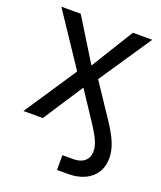

<svg xmlns="http://www.w3.org/2000/svg" viewBox="-134 -602 748 892"><g transform="rotate(20 239.5 -156.0)"><path d="M254.9 204.1V130.9Q281.7 130.9 308.6 130.9Q332 130.9 349.1 123.3Q366.2 115.7 375.5 100.8Q384.8 85.9 384.8 64Q384.8 41 372.6 13.2Q360.4 -14.6 328.6 -62.5L239.3 -197.3L110.4 0H14.6L186.5 -257.8L14.6 -515.6H110.4L239.3 -306.6L368.2 -515.6H463.9L290 -257.8L395.5 -99.6Q433.6 -43 449.2 -4.4Q464.8 34.2 464.8 69.3Q464.8 110.4 445.8 140.9Q426.8 171.4 391.6 187.7Q356.4 204.1 308.6 204.1Q281.7 204.1 254.9 204.1Z"/></g></svg>

Font: Intratopia Thin
Style: Regular
Weight: 100
Designer: Rasmus Andersson
Foundry: rsms
Version: Version 3.000;Glyphs 3.2.3 (3260)